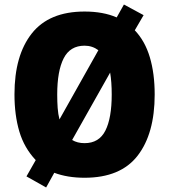

<svg xmlns="http://www.w3.org/2000/svg" viewBox="-20 -776 750 849"><path d="M354 -574Q388 -574 415 -554L243 -248Q237 -271 235 -298.5Q233 -326 233 -358Q233 -462 261.5 -518Q290 -574 354 -574ZM354 -143Q322 -143 299 -157L467 -455Q474 -414 474 -358Q474 -254 446 -198.5Q418 -143 354 -143ZM576 -642 615 -709 528 -756 496 -699Q436 -725 354 -725Q197 -725 120.5 -628Q44 -531 44 -359Q44 -267 65.5 -194.5Q87 -122 138 -68L97 4L184 53L220 -12Q278 10 354 10Q513 10 588.5 -87.5Q664 -185 664 -358Q664 -451 642.5 -523Q621 -595 576 -642Z"/></svg>

Font: Noto Sans UI SemiCondensed Black
Style: Regular
Weight: 900
Width: 4
Designer: Monotype Design Team
Foundry: Monotype Imaging Inc.
Version: 1.001